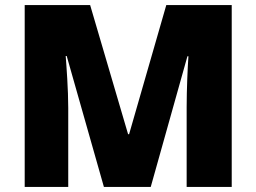

<svg xmlns="http://www.w3.org/2000/svg" viewBox="-20 -734 1007 754"><path d="M388 0H572L716 -513H720C717 -473 713 -380 713 -313V0H890V-714H633L487 -207H483L334 -714H77V0H248V-310C248 -383 241 -474 238 -514H242Z"/></svg>

Font: Noto Sans Kannada Black
Style: Regular
Weight: 900
Designer: Jelle Bosma - Monotype Design Team
Foundry: Monotype Imaging Inc.
Version: Version 2.005